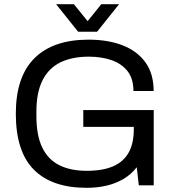

<svg xmlns="http://www.w3.org/2000/svg" viewBox="-20 -888 836 920"><path d="M394.9 12Q229 12 142.4 -74.9Q55.8 -161.8 55.8 -343Q55.8 -520.3 145.2 -609.2Q234.7 -698 404.4 -698Q497 -698 566.9 -671Q636.9 -644.1 676.6 -589.6Q716.2 -535.1 716.2 -452H619.4Q619.4 -511.2 591 -547.2Q562.5 -583.2 514.4 -599.8Q466.2 -616.5 405.6 -616.5Q325.6 -616.5 269.5 -589.1Q213.4 -561.7 183.9 -503.5Q154.4 -445.3 154.4 -353V-332Q154.4 -238.6 182.7 -180.6Q210.9 -122.6 265 -96.1Q319.1 -69.5 395.5 -69.5Q472.4 -69.5 522.2 -91.2Q571.9 -112.9 596.5 -157Q621.1 -201.2 621.1 -267.7V-280.2H379.1V-360.6H716.6V0H645.2L635.2 -86.6Q608.4 -52 571.2 -30.2Q533.9 -8.4 489.5 1.8Q445.1 12 394.9 12ZM248.8 -868H334L421.8 -759.4L377.7 -758.9L465.4 -868H550.7L445.2 -736H354.3Z"/></svg>

Font: Archivo Variable SemiBold
Style: Regular
Weight: 600
Designer: Hector Gatti
Foundry: Omnibus-Type
Version: Version 2.001